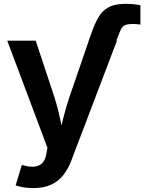

<svg xmlns="http://www.w3.org/2000/svg" viewBox="-20 -754 749 982"><path d="M433.6 -545.9 448.2 -586.4Q464.4 -632.3 483.4 -665.5Q502.4 -698.7 534.9 -716.6Q567.4 -734.4 623 -734.4Q644 -734.4 663.6 -732.4Q683.1 -730.5 698.2 -727.1V-628.4Q688 -629.9 678 -630.6Q668 -631.3 658.2 -631.3Q634.8 -631.3 622.1 -626.5Q609.4 -621.6 603 -611.6Q596.7 -601.6 590.8 -586.4L575.2 -545.9ZM60.1 193.8 91.8 89.4 108.4 93.8Q137.7 101.1 160.4 97.7Q183.1 94.2 197.5 78.6Q211.9 63 216.8 33.7L222.7 2L17.1 -545.9H162.6L258.8 -255.9Q275.9 -202.6 286.6 -149.7Q297.4 -96.7 311 -40H277.3Q290.5 -96.7 303.7 -149.9Q316.9 -203.1 334.5 -255.9L434.1 -545.9H578.1L344.7 67.4Q328.1 111.3 302.7 142.8Q277.3 174.3 240 191.2Q202.6 208 150.4 208Q122.6 208 98.4 203.9Q74.2 199.7 60.1 193.8Z"/></svg>

Font: Inter Cardless
Style: Bold
Weight: 700
Designer: Rasmus Andersson
Foundry: rsms
Version: Version 4.001;git-9221beed3